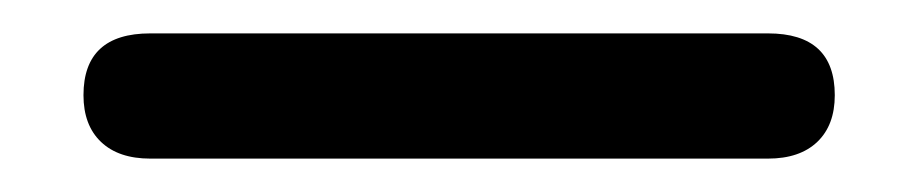

<svg xmlns="http://www.w3.org/2000/svg" viewBox="-20 -157 550 115"><path d="M440 -62H70Q51 -62 40.5 -72Q30 -82 30 -100Q30 -137 70 -137H440Q480 -137 480 -100Q480 -82 469.5 -72Q459 -62 440 -62Z"/></svg>

Font: ZCOOL QingKe HuangYou
Style: Regular
Weight: 400
Version: Version 1.000